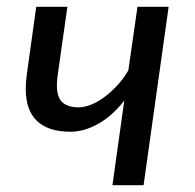

<svg xmlns="http://www.w3.org/2000/svg" viewBox="-20 -547 576 567"><path d="M347 -250Q311 -204 269.5 -181Q228 -158 188 -158Q123 -158 89.5 -189.5Q56 -221 56 -285Q56 -303 59 -326L87 -527H179L151 -330Q148 -310 148 -296Q148 -259 164.5 -244.5Q181 -230 213 -230Q229 -230 249 -238Q269 -246 288.5 -260.5Q308 -275 326.5 -295Q345 -315 359 -339L386 -527H478L404 0H312Z"/></svg>

Font: Yekcdsyqcyvpieeyorgstswgcgt
Style: Regular
Weight: 400
Italic angle: -8°
Designer: Carrois Corporate & Edenspiekermann
Foundry: Carrois Corporate GbR & Edenspiekermann AG
Version: Version 2.001